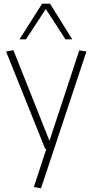

<svg xmlns="http://www.w3.org/2000/svg" viewBox="-20 -810 500 1044"><path d="M164 207 232 0H226L13 -530L53 -537L249 -44L411 -536L450 -530L203 214ZM86 -596 209 -790H252L373 -596H336L229 -761L121 -596Z"/></svg>

Font: Georama ExtraLight
Style: Regular
Weight: 250
Version: Version 1.001